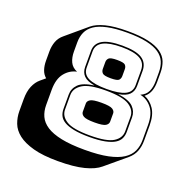

<svg xmlns="http://www.w3.org/2000/svg" viewBox="-151 -883 1114 1155"><g transform="rotate(20 405.5 -305.5)"><path d="M342 134Q247 134 185 117Q123 100 87 72Q51 44 37 7Q23 -30 23 -70V-147Q23 -196 37.5 -230Q52 -264 76 -284L107 -310Q87 -327 78.5 -352.5Q70 -378 70 -410V-468Q70 -503 81 -532.5Q92 -562 118 -583L247 -692Q277 -717 331.5 -731Q386 -745 472 -745Q552 -745 604.5 -733Q657 -721 687.5 -699Q718 -677 730 -646Q742 -615 742 -577V-519Q742 -486 733 -460.5Q724 -435 704 -418L699 -414Q738 -399 763.5 -360.5Q789 -322 789 -256V-159Q789 -122 777 -91Q765 -60 737 -36L608 72Q574 101 509.5 117.5Q445 134 342 134ZM779 -256Q779 -326 748.5 -364Q718 -402 673 -411Q706 -425 719 -453Q732 -481 732 -519V-577Q732 -614 719.5 -643Q707 -672 677.5 -692.5Q648 -713 597.5 -724Q547 -735 472 -735Q397 -735 346 -724Q295 -713 265 -692.5Q235 -672 222 -643Q209 -614 209 -577V-519Q209 -481 222 -453Q235 -425 268 -411Q223 -402 192.5 -364Q162 -326 162 -256V-159Q162 -120 176.5 -88Q191 -56 226 -33Q261 -10 321 2.5Q381 15 471 15Q561 15 620.5 2.5Q680 -10 715 -33Q750 -56 764.5 -88Q779 -120 779 -159ZM471 -67Q411 -67 371.5 -75Q332 -83 309 -97Q286 -111 277 -130.5Q268 -150 268 -173V-265Q268 -303 295.5 -331Q323 -359 395 -369Q347 -377 325.5 -398.5Q304 -420 304 -455V-558Q304 -604 344 -628Q384 -652 471 -652Q558 -652 597.5 -627Q637 -602 637 -550V-455Q637 -420 616 -398.5Q595 -377 547 -369Q619 -359 646 -331.5Q673 -304 673 -266V-173Q673 -150 664 -130.5Q655 -111 632.5 -97Q610 -83 570.5 -75Q531 -67 471 -67ZM314 -558V-455Q314 -412 353 -393Q392 -374 471 -374Q550 -374 588.5 -393Q627 -412 627 -455V-550Q627 -599 588 -620.5Q549 -642 471 -642Q393 -642 353.5 -621.5Q314 -601 314 -558ZM408 -480V-524Q408 -539 418.5 -549.5Q429 -560 471 -560Q514 -560 523.5 -549.5Q533 -539 533 -524V-480Q533 -464 523.5 -453.5Q514 -443 471 -443Q429 -443 418.5 -453.5Q408 -464 408 -480ZM278 -265V-173Q278 -130 320.5 -103.5Q363 -77 471 -77Q579 -77 621 -103.5Q663 -130 663 -173V-266Q663 -309 620.5 -336.5Q578 -364 471 -364Q364 -364 321 -336Q278 -308 278 -265ZM383 -197V-250Q383 -265 400 -275.5Q417 -286 471 -286Q525 -286 541.5 -275.5Q558 -265 558 -250V-197Q558 -181 541.5 -170.5Q525 -160 471 -160Q417 -160 400 -170.5Q383 -181 383 -197Z"/></g></svg>

Font: Bungee Shade
Style: Regular
Weight: 400
Designer: David Jonathan Ross
Foundry: David Jonathan Ross
Version: Version 1.000;PS 1.0;hotconv 1.0.72;makeotf.lib2.5.5900